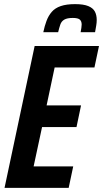

<svg xmlns="http://www.w3.org/2000/svg" viewBox="-20 -911 500 931"><path d="M2 0 148 -688H460L438 -584H245L206 -400H373L351 -295H184L143 -104H335L313 0ZM190 -755Q196 -784 205.5 -809.5Q215 -835 231 -853.5Q247 -872 274.5 -881.5Q302 -891 344 -891Q385 -891 408 -881.5Q431 -872 440 -855Q449 -838 449 -814Q449 -801 446.5 -786.5Q444 -772 441 -755H371Q373 -766 374.5 -775.5Q376 -785 376 -792Q376 -808 367 -816Q358 -824 333 -824Q306 -824 292 -816Q278 -808 272.5 -792Q267 -776 262 -755Z"/></svg>

Font: Saira Condensed SemiBold
Style: Italic
Weight: 600
Width: 3
Italic angle: -12°
Designer: Hector Gatti with collaboration of the Omnibus-Type team
Foundry: Omnibus-Type
Version: Version 1.101